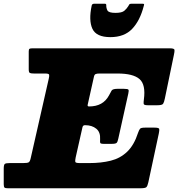

<svg xmlns="http://www.w3.org/2000/svg" viewBox="-70 -1009 955 1029"><path d="M372 -327 335.5 -165Q332 -148 333.5 -141.5Q335 -135 358 -135H408Q472.5 -135 523.5 -147.8Q574.5 -160.5 611.5 -195.8Q648.5 -231 670 -297.5Q675.5 -313.5 680.8 -319.2Q686 -325 708 -325H757Q781.5 -325 783.2 -318.2Q785 -311.5 781 -293L725 -32Q720.5 -11.5 714.2 -5.8Q708 0 682 0H-27Q-41 0 -45.5 -3.5Q-50 -7 -50 -22V-104.5Q-50 -126 -44.2 -130.5Q-38.5 -135 -18 -135H53Q76 -135 83.2 -138.8Q90.5 -142.5 94.5 -161L191.5 -588Q195 -602.5 193.2 -608.8Q191.5 -615 171.5 -615H112Q97 -615 90.5 -617.8Q84 -620.5 84 -637V-733Q84 -744.5 87.8 -747.2Q91.5 -750 103 -750H841Q864.5 -750 865.2 -741.2Q866 -732.5 862 -715L813.5 -481Q809.5 -461 804.2 -453Q799 -445 774 -445H721Q701 -445 700 -452.8Q699 -460.5 701 -475Q712 -555.5 677.8 -585.2Q643.5 -615 560 -615H463Q450 -615 443 -612.2Q436 -609.5 433.5 -598L400 -448Q397.5 -438.5 407 -438.5H407.5Q482.5 -438.5 514 -497.5Q522.5 -513.5 528 -523.2Q533.5 -533 560 -533H593Q615 -533 618.2 -528.5Q621.5 -524 617.5 -507L564 -266Q560.5 -249 555.2 -243.5Q550 -238 528 -238H487Q469 -238 467.2 -243.2Q465.5 -248.5 466.5 -262Q469 -300.5 446 -319.2Q423 -338 386.5 -338H385Q374.5 -338 372 -327ZM521.5 -810Q446 -810 425.2 -854.8Q404.5 -899.5 421.5 -979.5Q423.5 -989 435 -989H492Q500 -989 499.5 -981Q499 -966 505.8 -953Q512.5 -940 549 -940Q583.5 -940 596.5 -951.5Q609.5 -963 616.5 -974.5Q620.5 -981.5 623 -985.2Q625.5 -989 634.5 -989H693Q701 -989 702 -986.8Q703 -984.5 700.5 -977Q680.5 -898.5 638.2 -854.2Q596 -810 521.5 -810Z"/></svg>

Font: Besley* Fatface
Style: Italic
Weight: 900
Italic angle: -13°
Designer: Owen Earl
Foundry: indestructible type*
Version: Version 3.000; ttfautohint (v1.8.3)